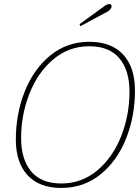

<svg xmlns="http://www.w3.org/2000/svg" viewBox="-20 -916 685 946"><path d="M372 -797 492 -884Q506 -896 519 -896Q524 -896 527 -893Q530 -890 530 -885Q530 -879 524.5 -871.5Q519 -864 510 -859L376 -787ZM58 -228Q58 -355 102 -465.5Q146 -576 228 -643Q310 -710 420 -710Q529 -710 587 -647Q645 -584 645 -470Q645 -344 601.5 -234Q558 -124 475.5 -57Q393 10 282 10Q174 10 116 -52.5Q58 -115 58 -228ZM618 -464Q618 -569 568.5 -628.5Q519 -688 420 -688Q319 -688 242.5 -623.5Q166 -559 125 -454.5Q84 -350 84 -235Q84 -131 133.5 -71.5Q183 -12 282 -12Q383 -12 459.5 -76.5Q536 -141 577 -245Q618 -349 618 -464Z"/></svg>

Font: Trirong Thin
Style: Italic
Weight: 250
Italic angle: -12°
Designer: Katatrad Team
Foundry: CadsonDemak
Version: Version 1.001